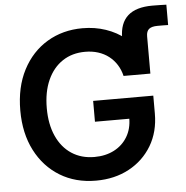

<svg xmlns="http://www.w3.org/2000/svg" viewBox="-56 -874 910 941"><g transform="rotate(-5 398.5 -403.5)"><path d="M566.9 -488.3V-674.8Q566.9 -746.6 606.9 -783Q647 -819.3 728 -819.3Q750 -819.3 767.1 -818.8Q784.2 -818.4 796.9 -817.9V-717.8Q788.1 -718.3 772.7 -718.3Q757.3 -718.3 745.1 -718.3Q715.8 -718.3 702.6 -707.3Q689.5 -696.3 689.5 -671.9V-488.3ZM378.9 11.2Q278.3 11.2 201.7 -35.6Q125 -82.5 81.8 -166.7Q38.6 -251 38.6 -363.3Q38.6 -478 82.5 -562.5Q126.5 -647 203.1 -692.9Q279.8 -738.8 377 -738.8Q438 -738.8 491.2 -720.7Q544.4 -702.6 585.9 -669.2Q627.4 -635.7 654.5 -590.1Q681.6 -544.4 689.5 -488.3H557.6Q550.3 -519 534.7 -543.7Q519 -568.4 496.1 -586.2Q473.1 -604 443.8 -613.3Q414.6 -622.6 379.9 -622.6Q315.9 -622.6 268.6 -591.1Q221.2 -559.6 195.1 -501.5Q168.9 -443.4 168.9 -363.3Q168.9 -284.2 195.1 -226.1Q221.2 -168 269 -136.5Q316.9 -105 381.3 -105Q436 -105 478 -126.7Q520 -148.4 543.7 -188Q567.4 -227.5 567.4 -279.8L600.1 -276.9H398.4V-379.4H694.3V-291.5Q694.3 -201.7 653.6 -133.5Q612.8 -65.4 541.7 -27.1Q470.7 11.2 378.9 11.2Z"/></g></svg>

Font: Inter 28pt SemiBold
Style: Regular
Weight: 600
Designer: Rasmus Andersson
Foundry: rsms
Version: Version 4.001;git-66647c0bb